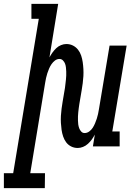

<svg xmlns="http://www.w3.org/2000/svg" viewBox="-85 -755 705 990"><path d="M146 215H-65V138H-17L115 -658H77V-735H215L170 -459Q177 -472 185.5 -484Q194 -496 205 -506.5Q216 -517 230 -522.5Q244 -528 257 -528Q276 -528 291.5 -520Q307 -512 317.5 -498.5Q328 -485 333.5 -468.5Q339 -452 341.5 -434.5Q344 -417 345 -399Q346 -381 345 -362.5Q344 -344 341.5 -325.5Q339 -307 336 -289L324 -218Q322 -208 321 -197Q320 -186 318.5 -175.5Q317 -165 317 -154.5Q317 -144 317 -133.5Q317 -123 318.5 -113Q320 -103 323.5 -93.5Q327 -84 334 -76.5Q341 -69 351 -69Q364 -69 375 -77Q386 -85 393 -96Q400 -107 405 -119Q410 -131 414 -143Q418 -155 420.5 -167Q423 -179 425 -191L480 -520H568L494 -77H532V0H394L404 -61Q397 -48 388.5 -36Q380 -24 368.5 -13.5Q357 -3 343 2.5Q329 8 316 8Q297 8 281.5 0Q266 -8 256 -21.5Q246 -35 240.5 -51.5Q235 -68 232.5 -85.5Q230 -103 229 -121Q228 -139 229 -157.5Q230 -176 232.5 -194.5Q235 -213 238 -231L250 -302Q251 -312 252.5 -323Q254 -334 255 -344.5Q256 -355 256.5 -365.5Q257 -376 256.5 -386.5Q256 -397 255 -407Q254 -417 250.5 -426.5Q247 -436 239.5 -443.5Q232 -451 222 -451Q209 -451 198.5 -443Q188 -435 180.5 -424Q173 -413 168 -401Q163 -389 159 -377Q155 -365 152.5 -353Q150 -341 148 -329L71 138H147Z"/></svg>

Font: Iosevka HT Medium Extended
Style: Italic
Weight: 500
Width: 7
Italic angle: -9°
Monospace: yes
Designer: Belleve Invis
Foundry: Belleve Invis
Version: Version 32.3.0; ttfautohint (v1.8.4)